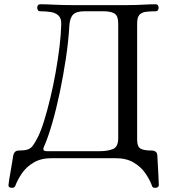

<svg xmlns="http://www.w3.org/2000/svg" viewBox="-20 -746 802 903"><path d="M33 137Q18 136 20 123Q20 118 23.5 97Q27 76 31.5 50.5Q36 25 39 6Q42 -13 42 -14Q47 -38 68 -38Q94 -38 109 -42.5Q124 -47 134.5 -61Q145 -75 158 -101Q173 -131 188 -179.5Q203 -228 217 -286.5Q231 -345 242 -407Q253 -469 260 -527Q267 -585 268 -632Q269 -660 255 -673Q241 -686 218.5 -689.5Q196 -693 169 -693Q162 -693 158.5 -698Q155 -703 155 -710Q155 -716 158.5 -721Q162 -726 169 -726Q194 -726 235 -724Q276 -722 315 -722H579Q617 -722 652.5 -724Q688 -726 712 -726Q719 -726 722.5 -721Q726 -716 726 -710Q726 -703 722.5 -698Q719 -693 712 -693Q686 -693 666 -690.5Q646 -688 635.5 -676Q625 -664 625 -636V-89Q625 -56 641 -47Q657 -38 693 -38Q719 -38 720 -14Q720 -7 721.5 14Q723 35 724 59Q725 83 726 101.5Q727 120 727 123Q727 136 713 137Q708 138 702.5 136.5Q697 135 695 128Q684 98 663 68Q642 38 608 18Q574 -2 523 -2H223Q173 -2 139 18Q105 38 84 68Q63 98 52 128Q49 135 43 136.5Q37 138 33 137ZM200 -35H449Q488 -35 512 -45.5Q536 -56 536 -96V-636Q536 -671 519 -682Q502 -693 467 -693H377Q339 -693 323.5 -677Q308 -661 306 -623Q302 -552 290 -472Q278 -392 261.5 -313Q245 -234 225.5 -166.5Q206 -99 186 -54Q178 -35 200 -35Z"/></svg>

Font: TsukuhouMincho
Style: Regular
Weight: 400
Designer: Iose
Foundry: Typographish
Version: Version 1.001; ttfautohint (v1.8.3)